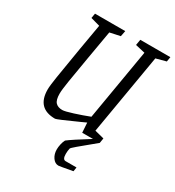

<svg xmlns="http://www.w3.org/2000/svg" viewBox="-194 -714 959 1050"><g transform="rotate(30 285.5 -189.0)"><path d="M503 -552 417 -46 476 -31 471 0Q455 14 413 48Q399 59 372 82Q345 105 344 109Q340 125 340 145Q340 180 359 180H428L424 206Q344 221 337 221Q315 221 300 199.5Q285 178 285 148Q285 133 289 115Q293 97 300 84Q328 62 428 0H360L356 -62L321 -46Q202 8 193 8Q78 8 78 -111Q78 -134 87.5 -194Q97 -254 120 -391L148 -553L90 -569L95 -599H286L279 -563L214 -549L183 -370Q164 -260 155 -203.5Q146 -147 146 -124Q146 -84 160.5 -68.5Q175 -53 203 -53Q219 -53 267.5 -68.5Q316 -84 360 -101L436 -549L375 -563L381 -599H571L566 -569Z"/></g></svg>

Font: Grenze Light
Style: Italic
Weight: 300
Italic angle: -10°
Designer: Renata Polastri
Foundry: Omnibus-Type
Version: Version 1.002; ttfautohint (v1.8)